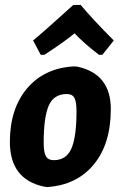

<svg xmlns="http://www.w3.org/2000/svg" viewBox="-20 -747 489 778"><path d="M145 -525 114 -583Q157 -618 277 -727H307Q356 -668 441 -583L395 -525H381Q322 -570 282 -612Q243 -579 160 -525ZM279 -478 293 -477Q429 -448 429 -305Q429 -164 360 -80.5Q291 3 171 11L157 9Q20 -21 20 -172Q20 -306 89.5 -388.5Q159 -471 279 -478ZM251 -366Q198 -366 177.5 -319Q157 -272 157 -169Q157 -130 166 -114Q175 -98 198 -98Q249 -98 269.5 -145.5Q290 -193 290 -296Q290 -335 281.5 -350.5Q273 -366 251 -366Z"/></svg>

Font: Alegreya Sans SC ExtraBold
Style: Italic
Weight: 800
Italic angle: -7°
Designer: Juan Pablo del Peral
Foundry: Huerta Tipografica
Version: Version 2.007